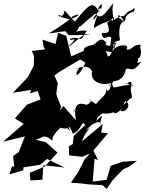

<svg xmlns="http://www.w3.org/2000/svg" viewBox="-38 -1142 933 1232"><path d="M251 -825 166 -815 180 -783 179 -721 141 -647 45 -547 162 -565 154 -543 204 -558 222 -504 134 -470 58 -382 114 -347 -18 -233 122 -267 82 -166 46 -141 54 -71 40 -76 22 -23 111 -49 113 -68 220 -85 264 -122 376 -67 240 -82 234 11 157 16 153 -33 248 -73 331 -162 257 -229 189 -246C236 -252 238 -293 300 -237C288 -259 327 -303 356 -328C307 -357 342 -306 400 -320C367 -344 417 -296 411 -306C389 -348 415 -330 429 -284C490 -307 483 -380 509 -339L435 -271L429 -218L404 -203L406 -145L491 -136L539 -158L506 -121L462 -35L417 30L483 35L529 41L619 46L647 70L682 18L751 -55L789 -72L841 -110L752 -105L672 -78L646 12L557 23L569 -124L591 -115L561 -176L655 -287L611 -291L622 -347L488 -235C524 -338 599 -359 514 -305C561 -365 624 -373 604 -336C611 -406 636 -421 581 -366C585 -412 661 -424 605 -417C685 -402 699 -437 693 -415C745 -416 757 -487 766 -493C810 -473 771 -415 735 -431C768 -495 739 -448 796 -509C832 -512 774 -573 820 -600C774 -540 842 -655 771 -602C766 -623 797 -584 814 -598C717 -595 689 -568 686 -589C668 -621 721 -639 685 -620C700 -622 756 -621 770 -700C808 -708 811 -670 868 -745C863 -740 788 -736 818 -705C890 -793 809 -777 854 -769C888 -809 841 -856 875 -853C810 -864 811 -814 773 -825C796 -855 738 -863 695 -830C667 -849 736 -885 667 -786C685 -789 601 -766 657 -762C648 -824 617 -817 683 -806C687 -856 714 -877 685 -855C720 -870 748 -908 707 -866C714 -843 617 -841 645 -867C609 -911 594 -876 560 -854C543 -850 494 -844 500 -816L419 -780L387 -912L335 -931L318 -860L234 -888L242 -842ZM354 -456 323 -537 330 -591 334 -605 311 -657 340 -679 476 -760 510 -740C481 -678 488 -691 455 -658C441 -702 505 -707 439 -702C493 -708 535 -740 564 -660C588 -723 597 -715 555 -692C530 -612 624 -591 673 -609C668 -548 702 -563 655 -600C694 -592 638 -523 650 -586C639 -517 625 -534 573 -468C617 -472 590 -456 535 -504C568 -504 520 -445 458 -468C442 -443 502 -481 433 -429C449 -408 413 -428 476 -457C428 -409 499 -476 527 -466C464 -490 431 -477 449 -370L369 -462L343 -432ZM431 -875C460 -908 406 -872 412 -893C484 -920 466 -847 518 -945C429 -953 442 -904 471 -973C480 -968 475 -975 573 -1054C611 -1013 630 -1048 689 -1122C678 -1064 687 -1087 689 -995C695 -1051 707 -1039 649 -996C658 -967 682 -920 614 -932C620 -865 659 -925 676 -900L667 -829C721 -888 685 -868 732 -884C720 -945 729 -1027 778 -997C693 -1027 715 -1081 757 -1007C780 -1010 744 -1044 823 -1069C801 -1019 846 -1119 813 -1081C751 -1054 799 -1062 705 -1003C755 -1029 701 -1012 767 -1040C704 -1046 660 -961 680 -1053C710 -1002 643 -1017 565 -961C563 -1008 615 -1081 563 -1014C552 -1033 612 -1074 592 -1075C632 -1057 556 -1066 615 -1118C613 -1091 619 -1083 603 -1089C556 -1049 605 -1078 591 -1079C555 -1129 541 -1124 443 -1004C400 -1038 389 -1074 369 -1072C394 -1048 315 -1017 353 -1043C319 -1053 336 -1030 413 -1019C464 -1034 496 -1068 420 -1034C444 -1046 402 -1005 275 -927L380 -942L404 -916L542 -918L504 -923L392 -832Z"/></svg>

Font: Hussar Lance
Style: Italic
Weight: 700
Foundry: Cannot Into Space Fonts, PlusOne Fonts
Version: Version 2.27